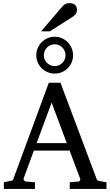

<svg xmlns="http://www.w3.org/2000/svg" viewBox="-20 -1222 714 1242"><path d="M314 -558.1 216.8 -295.9H412.1ZM431.2 0V-43L488.8 -47.9Q493.7 -47.9 497.1 -54.4Q500.5 -61 499 -64.9L430.2 -248H199.2L132.8 -67.9Q131.8 -64.9 132.8 -61.5Q133.8 -58.1 136.2 -54.9Q138.7 -51.8 141.6 -49.8Q144.5 -47.9 147 -47.9L206.1 -43V0H4.9V-43L63 -55.2L295.9 -687H371.1L603 -69.8Q606.4 -59.6 609.6 -56.2Q612.8 -52.7 624 -50.8L668.9 -43V0ZM403.8 -864.3Q403.8 -878.9 398.4 -891.8Q393.1 -904.8 383.5 -914.6Q374 -924.3 361.3 -929.9Q348.6 -935.5 334 -935.5Q319.3 -935.5 306.4 -929.9Q293.5 -924.3 283.9 -914.6Q274.4 -904.8 269 -891.8Q263.7 -878.9 263.7 -864.3Q263.7 -850.1 269 -837.4Q274.4 -824.7 283.9 -815.2Q293.5 -805.7 306.4 -800Q319.3 -794.4 334 -794.4Q348.6 -794.4 361.3 -800Q374 -805.7 383.5 -815.2Q393.1 -824.7 398.4 -837.4Q403.8 -850.1 403.8 -864.3ZM452.6 -864.3Q452.6 -839.8 443.4 -818.4Q434.1 -796.9 418 -780.8Q401.9 -764.6 380.4 -755.4Q358.9 -746.1 334 -746.1Q309.1 -746.1 287.4 -755.4Q265.6 -764.6 249.5 -780.8Q233.4 -796.9 224.1 -818.4Q214.8 -839.8 214.8 -864.3Q214.8 -889.2 224.1 -910.9Q233.4 -932.6 249.5 -949Q265.6 -965.3 287.4 -974.9Q309.1 -984.4 334 -984.4Q358.9 -984.4 380.4 -974.9Q401.9 -965.3 418 -949Q434.1 -932.6 443.4 -910.9Q452.6 -889.2 452.6 -864.3ZM478 -1156.7Q478 -1143.1 471.4 -1133.3Q464.8 -1123.5 455.1 -1116.7L302.7 -1019.5H246.1L378.9 -1174.8Q384.8 -1181.2 389.6 -1186.3Q394.5 -1191.4 400.4 -1194.8Q406.2 -1198.2 413.8 -1200Q421.4 -1201.7 432.1 -1201.7Q445.3 -1201.7 454.1 -1197.5Q462.9 -1193.4 468.3 -1187Q473.6 -1180.7 475.8 -1172.6Q478 -1164.6 478 -1156.7Z"/></svg>

Font: Charis SIL Viet
Style: Regular
Weight: 400
Foundry: SIL International
Version: Version 5.000